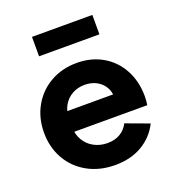

<svg xmlns="http://www.w3.org/2000/svg" viewBox="-132 -815 853 934"><g transform="rotate(-20 294.5 -348.5)"><path d="M33.6 -252Q33.6 -328.8 68.1 -389.4Q102.5 -449.9 162.7 -483.7Q222.8 -517.6 298.3 -517.6Q373.7 -517.6 431.9 -483.7Q490.1 -449.9 522.6 -389.4Q555.1 -328.8 555.1 -252Q555.1 -231.3 551.6 -206.9H115.1V-312.9H421.2L414.2 -298Q414.2 -328.1 399.6 -352.2Q385 -376.3 358.7 -390.3Q332.3 -404.3 298.3 -404.3Q262 -404.3 233.1 -387.9Q204.1 -371.5 187.6 -342Q171.2 -312.5 171.2 -273.7V-234.4Q171.2 -194.8 188.8 -164.3Q206.3 -133.9 237.7 -116.8Q269.1 -99.6 307.5 -99.6Q346.7 -99.6 374.1 -116.3Q401.5 -133 416 -162.2L536.8 -117.6Q505.9 -55.9 446.7 -21.1Q387.6 13.7 307.2 13.7Q227.1 13.7 165 -20.6Q102.8 -54.8 68.2 -115.4Q33.6 -176.1 33.6 -252ZM450.6 -610.4H138.1V-710.9H450.6Z"/></g></svg>

Font: Wanted Sans Std Variable
Style: Regular
Weight: 400
Designer: Original Design by Kil Hyung-jin and Kang Hanbin, Wanted Lab, Inc;
Foundry: Wanted Lab, Inc.
Version: Version 1.003;Glyphs 3.2 (3227)